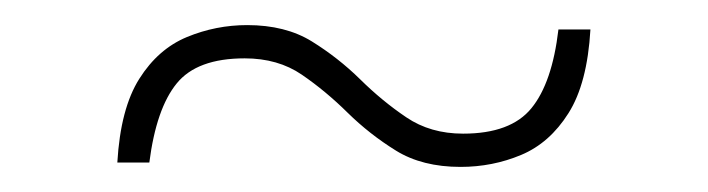

<svg xmlns="http://www.w3.org/2000/svg" viewBox="-20 -307 564 153"><path d="M73.5 -177.5Q76 -220.5 91 -244.2Q106 -268 129 -277.5Q152 -287 177 -287Q207.5 -287 228.5 -274Q249.5 -261 267 -243.8Q284.5 -226.5 303.8 -213.5Q323 -200.5 349 -200.5Q387 -200.5 403.5 -220.8Q420 -241 425 -283.5H450.5Q448 -240.5 433 -216.8Q418 -193 395.2 -183.5Q372.5 -174 347 -174Q316.5 -174 295.5 -187Q274.5 -200 257 -217.2Q239.5 -234.5 220.5 -247.5Q201.5 -260.5 175 -260.5Q137 -260.5 120.8 -240.5Q104.5 -220.5 99 -177.5Z"/></svg>

Font: Newsreader ExtraLight
Style: Regular
Weight: 250
Designer: Hugues Gentile
Foundry: Production Type
Version: Version 1.003